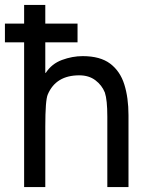

<svg xmlns="http://www.w3.org/2000/svg" viewBox="-34 -760 602 780"><path d="M64 0V-588H-14V-664H64V-740H150V-664H281V-588H150V-464H152Q176 -501 218 -516.5Q260 -532 302 -532Q373 -532 413.5 -501.5Q454 -471 471 -417Q488 -363 488 -292V0H402V-286Q402 -354 392 -384Q380 -414 353.5 -434Q327 -454 288 -454Q193 -454 160 -376Q150 -353 150 -246V0Z"/></svg>

Font: Liter
Style: Regular
Weight: 400
Designer: Anton Skugarov
Foundry: skugi
Version: Version 1.004; ttfautohint (v1.8.4.7-5d5b)